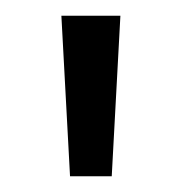

<svg xmlns="http://www.w3.org/2000/svg" viewBox="-20 -721 231 244"><path d="M69 -497H122L133 -701H58Z"/></svg>

Font: Red Hat Display
Style: Regular
Weight: 400
Designer: Pentagram, MCKL
Foundry: Pentagram, MCKL
Version: Version 1.023